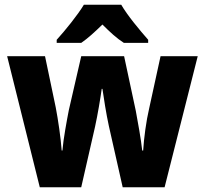

<svg xmlns="http://www.w3.org/2000/svg" viewBox="-20 -786 860 806"><path d="M489 -766H332C307 -724 252 -656 218 -619V-606H321C350 -626 377 -651 410 -683C442 -651 470 -625 500 -606H602V-619C566 -660 515 -721 489 -766ZM437 -257 495 0H671L810 -550H654L606 -330C594 -280 584 -205 581 -154H577C572 -202 559 -272 550 -321L501 -550H321L269 -324C261 -283 246 -203 242 -154H239C235 -208 224 -283 214 -335L169 -550H10L147 0H321L379 -254C390 -304 402 -376 407 -413H410C415 -378 426 -307 437 -257Z"/></svg>

Font: Noto Sans Lao Looped SemiCondensed ExtraBold
Style: Regular
Weight: 800
Width: 4
Designer: Mark Frömberg, Ben Mitchell
Foundry: The Fontpad Ltd
Version: Version 1.002